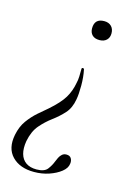

<svg xmlns="http://www.w3.org/2000/svg" viewBox="-118 -415 518 745"><g transform="rotate(15 140.5 -43.0)"><path d="M179 -159Q185 -131 185 -96Q185 -61 181 -40Q175 -4 155 18Q135 40 110 58.5Q85 77 64 101.5Q43 126 35 167Q30 197 36 218.5Q42 240 58.5 251.5Q75 263 101 263Q133 263 145 247Q157 231 163 215Q166 207 170.5 198Q175 189 182 183Q189 177 199 177Q213 177 218.5 186.5Q224 196 222 208Q220 226 201 241Q182 256 154 265.5Q126 275 94 275Q37 275 6 243Q-25 211 -14 155Q-7 120 10.5 96Q28 72 48.5 54Q69 36 86 22Q126 -13 142.5 -40.5Q159 -68 165 -102Q168 -114 168.5 -128.5Q169 -143 169 -159Q169 -164 174 -163.5Q179 -163 179 -159ZM207 -361Q225 -361 235.5 -350.5Q246 -340 246 -322Q246 -305 235.5 -295Q225 -285 207 -285Q188 -285 178 -295Q168 -305 168 -322Q168 -361 207 -361Z"/></g></svg>

Font: Cormorant Infant Light
Style: Italic
Weight: 300
Italic angle: -10°
Designer: Christian Thalmann (Catharsis Fonts)
Foundry: Catharsis Fonts
Version: Version 4.001